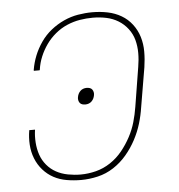

<svg xmlns="http://www.w3.org/2000/svg" viewBox="-45 -580 589 631"><g transform="rotate(-5 250.0 -265.0)"><path d="M198 8Q174 8 150.5 4Q127 0 107.5 -10.5Q88 -21 73 -38Q58 -55 49.5 -76.5Q41 -98 39.5 -122Q38 -146 42 -169Q42 -169 42 -169.5Q42 -170 42 -170H61Q61 -170 61 -169.5Q61 -169 61 -169Q58 -149 59.5 -127.5Q61 -106 67.5 -87Q74 -68 87 -52.5Q100 -37 117.5 -27.5Q135 -18 156 -14Q177 -10 198 -10Q223 -10 248.5 -16.5Q274 -23 296.5 -38Q319 -53 336 -74Q353 -95 365.5 -118.5Q378 -142 385 -166.5Q392 -191 396 -216L417 -346Q421 -369 421 -391.5Q421 -414 415.5 -434.5Q410 -455 397 -472Q384 -489 366 -500Q348 -511 326.5 -515.5Q305 -520 282 -520Q261 -520 239.5 -516.5Q218 -513 197 -504Q176 -495 158 -480Q140 -465 127 -446.5Q114 -428 105.5 -407.5Q97 -387 94 -365Q94 -365 93.5 -364Q93 -363 93 -363H74Q74 -364 74 -364.5Q74 -365 74 -366Q78 -390 87 -412.5Q96 -435 110.5 -456Q125 -477 145 -493Q165 -509 188 -519.5Q211 -530 235 -534Q259 -538 282 -538Q308 -538 332.5 -533Q357 -528 377.5 -516Q398 -504 412.5 -485Q427 -466 434 -443Q441 -420 441 -394.5Q441 -369 437 -343L415 -213Q411 -186 403 -159.5Q395 -133 381.5 -107.5Q368 -82 349 -59.5Q330 -37 305.5 -21Q281 -5 253 1.5Q225 8 198 8ZM233 -238Q228 -238 223 -239.5Q218 -241 215 -245Q212 -249 211 -254Q210 -259 211 -264Q211 -264 211 -264Q211 -264 211 -264Q212 -270 214.5 -275Q217 -280 221 -284Q225 -288 230.5 -290Q236 -292 242 -292Q247 -292 252 -290.5Q257 -289 260 -285Q263 -281 264 -276Q265 -271 264 -266Q264 -266 264 -266Q264 -266 264 -266Q263 -260 260.5 -255Q258 -250 254 -246Q250 -242 244.5 -240Q239 -238 233 -238Z"/></g></svg>

Font: Iosevka Curly Thin Oblique
Style: Regular
Weight: 100
Italic angle: -9°
Monospace: yes
Designer: Belleve Invis
Foundry: Belleve Invis
Version: Version 11.1.0; ttfautohint (v1.8.3)